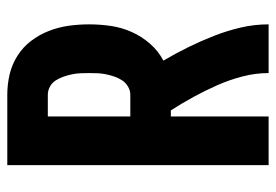

<svg xmlns="http://www.w3.org/2000/svg" viewBox="-138 -638 775 540"><g transform="rotate(-90 250.0 -367.5)"><path d="M56 0V-735H254Q283 -735 311 -728.5Q339 -722 363.5 -706.5Q388 -691 405.5 -668Q423 -645 433.5 -618Q444 -591 448 -562.5Q452 -534 452 -505Q452 -474 447.5 -443.5Q443 -413 430.5 -385Q418 -357 397.5 -333.5Q377 -310 350 -296Q370 -262 387.5 -226.5Q405 -191 419.5 -154Q434 -117 443 -78.5Q452 -40 452 0H315Q315 -37 305.5 -73.5Q296 -110 281 -144Q266 -178 248 -211Q230 -244 210 -275H193V0ZM254 -389Q266 -389 277 -395.5Q288 -402 294.5 -412Q301 -422 305 -433.5Q309 -445 311.5 -457Q314 -469 314.5 -481Q315 -493 315 -505Q315 -517 314.5 -529Q314 -541 311.5 -553Q309 -565 305 -576.5Q301 -588 294.5 -598.5Q288 -609 277 -615Q266 -621 254 -621H193V-389Z"/></g></svg>

Font: Iosevka Curly Heavy
Style: Regular
Weight: 900
Monospace: yes
Designer: Belleve Invis
Foundry: Belleve Invis
Version: Version 22.1.2; ttfautohint (v1.8.4)